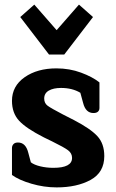

<svg xmlns="http://www.w3.org/2000/svg" viewBox="-20 -799 505 834"><path d="M68 -725 129 -779 226 -668 323 -779 384 -725 259 -562H193ZM32 -39V-156Q32 -166 38.5 -173Q45 -180 58 -180Q92 -180 103 -135L114 -94Q128 -83 155 -76.5Q182 -70 212 -70Q293 -70 293 -113Q293 -133 276 -146Q259 -159 206 -185L171 -202Q94 -241 63 -274.5Q32 -308 32 -361Q32 -425 87 -463.5Q142 -502 225 -502Q282 -502 332 -483.5Q382 -465 412 -441V-330Q412 -320 405.5 -314Q399 -308 386 -308Q352 -308 341 -352L329 -396Q294 -417 245 -417Q212 -417 192 -405.5Q172 -394 172 -371Q172 -351 186.5 -340Q201 -329 253 -302L302 -277Q373 -240 403 -207.5Q433 -175 433 -121Q433 -50 373.5 -17.5Q314 15 226 15Q171 15 116.5 -1Q62 -17 32 -39Z"/></svg>

Font: Maitree
Style: Bold
Weight: 700
Designer: CadsonDemak Team
Foundry: CadsonDemak
Version: Version 1.002